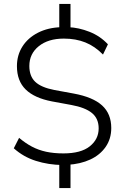

<svg xmlns="http://www.w3.org/2000/svg" viewBox="-20 -840 640 975"><path d="M281 115V-18L297 -2Q226 -3 162.5 -23Q99 -43 50 -87L77 -140Q109 -113 142 -95.5Q175 -78 214 -69.5Q253 -61 302 -61Q391 -61 436 -97Q481 -133 481 -188Q481 -238 447 -266Q413 -294 342 -307L244 -325Q155 -342 110.5 -385.5Q66 -429 66 -504Q66 -560 94 -604Q122 -648 173 -674Q224 -700 291 -702L281 -689V-820H338V-689L327 -702Q380 -700 434.5 -678.5Q489 -657 528 -615L503 -563Q462 -605 413.5 -624.5Q365 -644 304 -644Q225 -644 177 -605.5Q129 -567 129 -505Q129 -453 159 -424.5Q189 -396 256 -383L354 -365Q452 -347 498.5 -304.5Q545 -262 545 -190Q545 -135 516.5 -94Q488 -53 438.5 -30Q389 -7 323 -3L338 -19V115Z"/></svg>

Font: Nunito Sans 10pt Light
Style: Regular
Weight: 300
Designer: Vernon Adams
Foundry: Vernon Adams
Version: Version 3.101;gftools[0.9.27]